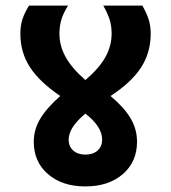

<svg xmlns="http://www.w3.org/2000/svg" viewBox="-20 -668 613 688"><path d="M101 -160Q101 -204 124.5 -243Q148 -282 196 -324Q122 -374 87.5 -427Q53 -480 53 -547Q53 -577 60.5 -599.5Q68 -622 84 -648H224Q208 -623 200.5 -599.5Q193 -576 193 -547Q193 -504 215 -464Q237 -424 286 -381Q336 -424 358 -464Q380 -504 380 -547Q380 -576 372.5 -599Q365 -622 350 -648H490Q505 -622 512.5 -599Q520 -576 520 -547Q520 -479 485 -425.5Q450 -372 376 -324Q425 -283 448 -244Q471 -205 471 -160Q471 -88 420 -44Q369 0 286 0Q203 0 152 -44Q101 -88 101 -160ZM346 -168Q346 -214 286 -261Q226 -211 226 -168Q226 -143 242.5 -128.5Q259 -114 286 -114Q313 -114 329.5 -128.5Q346 -143 346 -168Z"/></svg>

Font: Madhuban SemiBold
Style: Regular
Weight: 600
Designer: jaikishan Patel
Foundry: MagicType
Version: Version 1.000